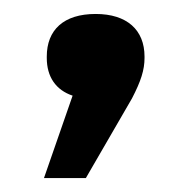

<svg xmlns="http://www.w3.org/2000/svg" viewBox="-20 -134 276 275"><path d="M47 -53V-51C47 -24 60 -5 84 3L43 121H103L169 7C182 -18 187 -34 187 -51V-53C187 -91 162 -114 117 -114C71 -114 47 -91 47 -53Z"/></svg>

Font: LT Wave Medium
Style: Regular
Weight: 500
Designer: Daniel Lyons
Version: Version 2.5 (Glyphs App)